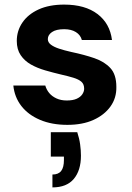

<svg xmlns="http://www.w3.org/2000/svg" viewBox="-20 -531 573 835"><path d="M273 12Q205 12 153.5 -10Q102 -32 72.5 -70.5Q43 -109 38 -159H177Q182 -141 194 -126.5Q206 -112 225.5 -103Q245 -94 270 -94Q297 -94 313.5 -101.5Q330 -109 338 -121Q346 -133 346 -145Q346 -165 334 -175.5Q322 -186 299 -193Q276 -200 245 -207Q211 -215 176.5 -225Q142 -235 114.5 -250.5Q87 -266 70 -291Q53 -316 53 -353Q53 -397 77.5 -433Q102 -469 148 -490Q194 -511 259 -511Q350 -511 404 -470Q458 -429 467 -357H336Q330 -379 310 -391.5Q290 -404 259 -404Q224 -404 206 -391.5Q188 -379 188 -361Q188 -347 201 -337Q214 -327 236.5 -319.5Q259 -312 290 -305Q347 -293 390.5 -278Q434 -263 460 -235Q486 -207 486 -153Q487 -105 460.5 -68Q434 -31 386.5 -9.5Q339 12 273 12ZM208 284V228Q234 228 246 212.5Q258 197 258 165V150H201V44H316Q325 71 328.5 97Q332 123 332 146Q332 210 301 247Q270 284 208 284Z"/></svg>

Font: DM Sans 20pt ExtraBold
Style: Regular
Weight: 800
Version: Version 4.004;gftools[0.9.30]